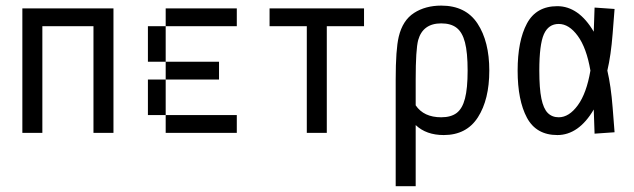

<svg xmlns="http://www.w3.org/2000/svg" viewBox="-20 -467 2228 675"><path d="M308.6 0V-375H128.9V0H58.6V-437.5H378.9V0Z M750 -62.5V0H687.5V-62.5ZM687.5 -62.5V0H625V-62.5ZM625 -62.5V0H562.5V-62.5ZM562.5 -125V-62.5H500V-125ZM562.5 -187.5V-125H500V-187.5ZM562.5 -312.5V-250H500V-312.5ZM562.5 -375V-312.5H500V-375ZM625 -437.5V-375H562.5V-437.5ZM687.5 -437.5V-375H625V-437.5ZM750 -437.5V-375H687.5V-437.5ZM625 -250V-187.5H562.5V-250ZM687.5 -250V-187.5H625V-250ZM750 -250V-187.5H687.5V-250ZM812.5 -437.5V-375H750V-437.5ZM812.5 -62.5V0H750V-62.5Z M1128.9 -375V0H1058.6V-375H927.7V-437.5H1259.8V-375Z M1371.1 -187.5Q1371.1 -293 1381.8 -337.9Q1395.5 -395.5 1435.5 -421.4Q1475.6 -447.3 1531.2 -447.3Q1617.2 -447.3 1658.7 -384.3Q1700.2 -321.3 1700.2 -218.8Q1700.2 -117.2 1660.2 -54.7Q1620.1 7.8 1540 7.8Q1478.5 7.8 1441.4 -27.3V187.5H1371.1ZM1531.2 -54.7Q1565.4 -54.7 1585.4 -69.8Q1605.5 -85 1614.7 -120.6Q1624 -156.2 1624 -218.8Q1624 -282.2 1614.7 -317.9Q1605.5 -353.5 1585.4 -369.1Q1565.4 -384.8 1531.2 -384.8Q1466.8 -384.8 1450.2 -326.2Q1441.4 -293 1441.4 -187.5V-96.7Q1469.7 -54.7 1531.2 -54.7Z M1939.5 7.8Q1865.2 7.8 1832.5 -53.2Q1799.8 -114.3 1799.8 -218.8Q1799.8 -323.2 1832.5 -384.3Q1865.2 -445.3 1939.5 -445.3Q1976.6 -445.3 2008.8 -422.9Q2041 -400.4 2067.4 -355.5L2070.3 -440.4L2140.6 -435.5L2133.8 -348.6Q2127.9 -272.5 2115.2 -218.8Q2127.9 -165 2133.8 -88.9L2140.6 -2L2070.3 2.9L2067.4 -82Q2041 -37.1 2008.8 -14.6Q1976.6 7.8 1939.5 7.8ZM1944.3 -54.7Q1980.5 -54.7 2011.2 -96.7Q2042 -138.7 2055.7 -218.8Q2042 -298.8 2011.2 -340.8Q1980.5 -382.8 1944.3 -382.8Q1908.2 -382.8 1892.1 -346.7Q1876 -310.5 1876 -218.8Q1876 -156.2 1883.3 -120.6Q1890.6 -85 1905.8 -69.8Q1920.9 -54.7 1944.3 -54.7Z"/></svg>

Font: Sudo Variable
Style: Regular
Weight: 400
Monospace: yes
Designer: Jens Kutilek
Foundry: Jens Kutilek
Version: Version 0.040